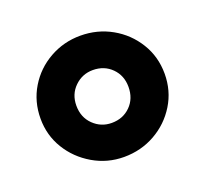

<svg xmlns="http://www.w3.org/2000/svg" viewBox="-72 -765 544 509"><g transform="rotate(-20 200.0 -510.0)"><path d="M199 -339Q152 -339 112 -362.5Q72 -386 48.5 -424.5Q25 -463 25 -510Q25 -558 48.5 -597Q72 -636 112 -658.5Q152 -681 199 -681Q247 -681 287 -658.5Q327 -636 351 -597Q375 -558 375 -510Q375 -462 351 -423Q327 -384 287 -361.5Q247 -339 199 -339ZM199 -435Q231 -435 252 -456Q273 -477 273 -510Q273 -542 252 -563Q231 -584 199 -584Q169 -584 147.5 -563Q126 -542 126 -510Q126 -477 147.5 -456Q169 -435 199 -435Z"/></g></svg>

Font: Gabarito SemiBold
Style: Regular
Weight: 600
Designer: Leandro Assis / Alvaro Franca / Felipe Casaprima
Foundry: Naipe Foundry
Version: Version 1.000